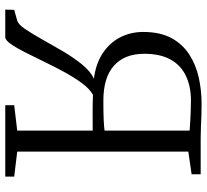

<svg xmlns="http://www.w3.org/2000/svg" viewBox="-48 -738 786 730"><g transform="rotate(90 345.0 -373.0)"><path d="M16.5 0 17.5 -34 56.5 -45Q71.5 -48 89.5 -74.2Q107.5 -100.5 129 -139Q150.5 -177.5 174.2 -218Q198 -258.5 224.2 -291Q250.5 -323.5 279 -337Q221.5 -344.5 182 -370.8Q142.5 -397 122 -436.8Q101.5 -476.5 101.5 -524.5Q101.5 -588.5 124.5 -631.2Q147.5 -674 187 -699.5Q226.5 -725 275.2 -735.8Q324 -746.5 375.5 -746.5Q398 -746.5 419 -745.8Q440 -745 461.2 -744Q482.5 -743 505.5 -743H642.5V-708.5L556.5 -696V-45.5L651.5 -34V0H380V-34L476.5 -45.5V-332.5Q443 -332.5 408.8 -332.2Q374.5 -332 340.5 -333.5Q318 -321 296.5 -292Q275 -263 254.5 -225.5Q234 -188 215 -148.5Q196 -109 179 -75.5Q162 -42 147.2 -21Q132.5 0 121 0ZM362.5 -373Q406.5 -373 434.5 -374.2Q462.5 -375.5 476.5 -377.5V-701Q457.5 -702.5 438.5 -703.5Q419.5 -704.5 400.5 -705.2Q381.5 -706 362.5 -706Q309 -706 268.8 -687Q228.5 -668 206.5 -628.8Q184.5 -589.5 184.5 -528.5Q184.5 -453.5 229.8 -413.2Q275 -373 362.5 -373Z"/></g></svg>

Font: Merriweather 60pt Light
Style: Regular
Weight: 300
Version: Version 2.100